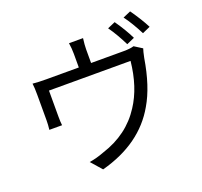

<svg xmlns="http://www.w3.org/2000/svg" viewBox="-149 -1017 1297 1234"><g transform="rotate(-20 500.0 -399.5)"><path d="M773 -655Q733 -736 692 -793L745 -816Q796 -743 827 -679ZM737 -621Q780 -621 806 -629L860 -595Q854 -579 845 -535Q815 -350 747 -235Q628 -26 352 48L287 -26Q335 -33 390 -54Q568 -111 661 -256Q738 -373 756 -547H198V-368Q198 -332 201 -309H114Q118 -343 118 -373V-548Q118 -596 114 -625Q153 -621 207 -621H429V-714Q429 -752 423 -789H519Q513 -743 513 -714V-621ZM862 -847Q915 -772 946 -711L892 -687Q849 -771 809 -824Z"/></g></svg>

Font: KaiGen Gothic CN Regular
Style: Regular
Weight: 400
Designer: Ryoko NISHIZUKA  (kana & ideographs); Paul D. Hunt (Latin, Greek & Cyrillic); Wenlong ZHANG  (bopomofo); Sandoll Communi
Foundry: Adobe Systems Incorporated
Version: Version 1.002.20150501